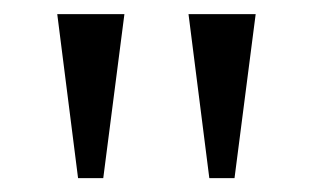

<svg xmlns="http://www.w3.org/2000/svg" viewBox="-20 -675 448 275"><path d="M250 -654.8H346.2L315.9 -419.9H279.8ZM62 -654.8H158.2L127.9 -419.9H91.8Z"/></svg>

Font: Times New Roman
Style: Regular
Weight: 400
Designer: Steve Matteson
Foundry: Ascender Corporation
Version: Version 2.00.3